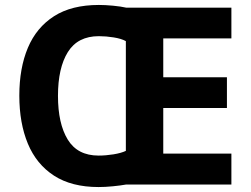

<svg xmlns="http://www.w3.org/2000/svg" viewBox="-20 -745 1013 775"><path d="M379 -725Q405 -725 436.5 -722Q468 -719 490 -714H914V-590H639V-433H896V-309H639V-125H914V0H488Q466 4 435 7Q404 10 378 10Q269 10 198 -36Q127 -82 92.5 -165Q58 -248 58 -359Q58 -470 92.5 -552Q127 -634 198 -679.5Q269 -725 379 -725ZM379 -599Q294 -599 254 -535Q214 -471 214 -358Q214 -246 253.5 -181.5Q293 -117 378 -117Q407 -117 438 -122Q469 -127 488 -136V-579Q470 -589 439 -594Q408 -599 379 -599Z"/></svg>

Font: Noto Sans Sora Sompeng
Style: Bold
Weight: 700
Designer: Monotype Design Team. David Williams.
Foundry: Monotype Imaging Inc.
Version: Version 2.101